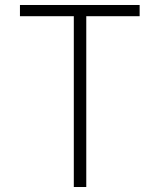

<svg xmlns="http://www.w3.org/2000/svg" viewBox="-20 -750 640 770"><path d="M276 0V-685H60V-730H540V-685H326V0Z"/></svg>

Font: NKDuy Mono Thin
Style: Regular
Weight: 100
Monospace: yes
Designer: NKDuy
Foundry: NKDuy
Version: Version 2.251; ttfautohint (v1.8.4.7-5d5b)